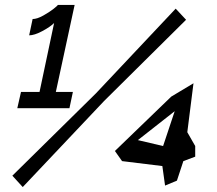

<svg xmlns="http://www.w3.org/2000/svg" viewBox="-20 -751 879 777"><path d="M275 -379 261 -313H50L65 -379H140L199 -658Q183 -642 151 -625Q119 -608 98 -608L112 -674Q130 -674 155 -688Q180 -702 196.5 -715Q213 -728 214 -731H282L206 -379ZM30 -40 368 -373 691 -716 733 -671 401 -342 72 6ZM637 -79 474 -99 445 -140 673 -360 763 -414 738 -216 770 -160V-117L722 -99L696 -20L648 0ZM640 -160 687 -301 538 -184Z"/></svg>

Font: Raleway-v4020 SemiBold
Style: Italic
Weight: 600
Italic angle: -12°
Designer: Matt McInerney, Pablo Impallari, Rodrigo Fuenzalida
Foundry: Matt McInerney, Pablo Impallari, Rodrigo Fuenzalida
Version: Version 4.020;PS 004.020;hotconv 1.0.88;makeotf.lib2.5.64775